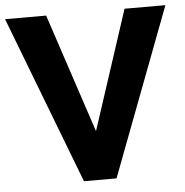

<svg xmlns="http://www.w3.org/2000/svg" viewBox="-54 -760 782 810"><g transform="rotate(-5 336.5 -355.0)"><path d="M171 -710 338 -206 503 -710H676L407 0H269L-3 -710Z"/></g></svg>

Font: Oxford Sans
Style: Regular
Weight: 800
Designer: Matt McInerney, Pablo Impallari, Rodrigo Fuenzalida
Foundry: Matt McInerney, Pablo Impallari, Rodrigo Fuenzalida
Version: Version 3.000g; ttfautohint (v1.5) -l 8 -r 28 -G 28 -x 14 -D